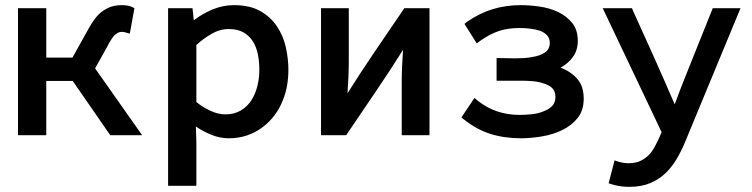

<svg xmlns="http://www.w3.org/2000/svg" viewBox="-20 -526 2925 747"><path d="M50 0V-494H160V-302H262L316 -399Q321 -408 326.5 -418Q332 -428 338 -437Q344 -446 350.5 -454.5Q357 -463 365 -471Q382 -487 403.5 -496.5Q425 -506 455 -506Q464 -506 474 -504.5Q484 -503 494 -499L503 -494L485 -395L468 -400Q461 -402 453 -402Q437 -402 422 -385Q416 -378 409 -366Q406 -361 403 -356Q400 -351 398 -346L350 -260L533 0H409L263 -211H160V0Z M744 -129Q767 -110 797.5 -95.5Q828 -81 857 -81Q892 -81 917.5 -96.5Q943 -112 958.5 -136.5Q974 -161 981.5 -192Q989 -223 989 -254Q989 -285 983.5 -313.5Q978 -342 964.5 -364Q951 -386 928 -399.5Q905 -413 870 -413Q835 -413 802.5 -394Q770 -375 744 -351ZM742 -34Q742 -19 743 -4Q744 11 744 26V197H634V-494H729L734 -447Q766 -472 806.5 -489Q847 -506 890 -506Q952 -506 992.5 -483Q1033 -460 1057.5 -423.5Q1082 -387 1092 -342.5Q1102 -298 1102 -254Q1102 -224 1097 -194Q1092 -164 1080 -135Q1068 -104 1048 -77.5Q1028 -51 1001.5 -31Q975 -11 942 0.5Q909 12 870 12Q836 12 802.5 -1.5Q769 -15 742 -34Z M1548 -332Q1496 -249 1441 -168.5Q1386 -88 1331 -6L1327 0H1229V-494H1337V-287Q1337 -256 1335.5 -225Q1334 -194 1332 -163Q1384 -246 1439 -326.5Q1494 -407 1549 -488L1553 -494H1651V0H1543V-208Q1543 -239 1544.5 -270Q1546 -301 1548 -332Z M2161 -263Q2202 -247 2226.5 -218.5Q2251 -190 2251 -142Q2251 -96 2227 -66.5Q2203 -37 2166.5 -19.5Q2130 -2 2087 5Q2044 12 2008 12Q1942 12 1888 -5Q1834 -22 1784 -62L1775 -69L1826 -145L1839 -134Q1908 -79 2001 -79Q2023 -79 2048.5 -81.5Q2074 -84 2095 -93Q2116 -101 2128.5 -114Q2141 -127 2141 -149Q2141 -170 2129.5 -182Q2118 -194 2099 -200Q2078 -208 2054 -210Q2030 -212 2009 -212H1912V-300H1927Q1938 -300 1952.5 -299.5Q1967 -299 1984 -299Q2000 -299 2017 -300Q2034 -301 2050 -304Q2082 -309 2100.5 -322Q2119 -335 2119 -359Q2119 -377 2109 -388Q2099 -399 2082 -406Q2064 -412 2043 -414.5Q2022 -417 2002 -417Q1955 -417 1920 -405Q1885 -393 1848 -367L1835 -357L1787 -433L1797 -441Q1844 -474 1895.5 -490Q1947 -506 2007 -506Q2040 -506 2079 -500.5Q2118 -495 2151 -479.5Q2184 -464 2206 -437Q2228 -410 2228 -367Q2228 -331 2209.5 -305Q2191 -279 2161 -263Z M2605 -120Q2615 -147 2625 -173.5Q2635 -200 2646 -227L2753 -494H2861L2644 30Q2630 63 2612 93.5Q2594 124 2569 148Q2544 172 2509.5 186.5Q2475 201 2428 201Q2411 201 2393.5 198.5Q2376 196 2360 191L2348 187L2371 98L2386 103Q2406 109 2425 109Q2455 109 2475 98.5Q2495 88 2510 71Q2523 55 2535 30Q2540 20 2545 9.5Q2550 -1 2554 -12L2325 -494H2439L2442 -486Q2484 -394 2524.5 -303.5Q2565 -213 2605 -120Z"/></svg>

Font: Codetta
Style: Bold
Weight: 700
Designer: Ulrich Proeller
Foundry: PROSA GmbH
Version: Version 2.00;September 29, 2018;FontCreator 11.5.0.2427 64-b